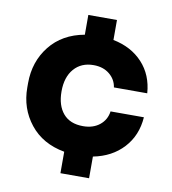

<svg xmlns="http://www.w3.org/2000/svg" viewBox="-81 -794 774 864"><g transform="rotate(10 305.5 -361.5)"><path d="M383.8 0H252.9V-98.1Q151.9 -116.2 95.5 -187.3Q39.1 -258.3 39.1 -354V-374Q39.1 -472.2 95.7 -543.5Q152.3 -614.7 252.9 -632.8V-723.1H383.8V-631.8Q467.3 -615.2 518.3 -560.1Q569.3 -504.9 575.2 -421.9H422.9Q417.5 -458 388.7 -481.4Q359.9 -504.9 315.9 -504.9Q259.8 -504.9 226.8 -467Q193.8 -429.2 193.8 -363.8Q193.8 -299.3 225.1 -262.7Q256.3 -226.1 315.9 -226.1Q361.8 -226.1 391.6 -250Q421.4 -273.9 426.8 -313H579.1Q573.2 -229 521 -172.4Q468.8 -115.7 383.8 -99.1Z"/></g></svg>

Font: Sora
Style: Bold
Weight: 700
Designer: Jonathan Barnbrook, Julián Moncada
Foundry: Barnbrook Fonts
Version: Version 2.000